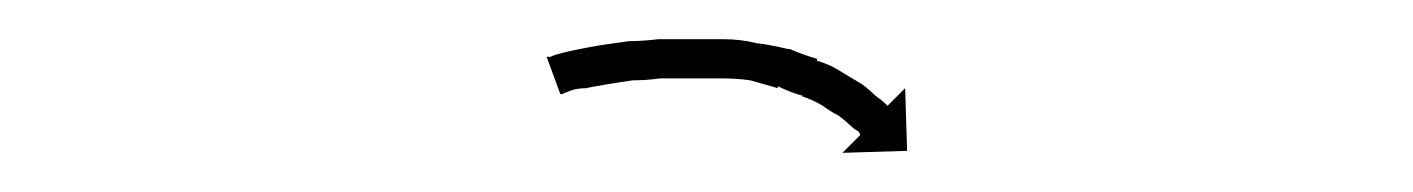

<svg xmlns="http://www.w3.org/2000/svg" viewBox="-20 -572 721 98"><path d="M261 -543Q261 -543 261 -543Q261 -543 261 -543Q261 -543 261 -543Q261 -543 261 -543Q263 -544 267 -545Q267 -545 267 -545Q267 -545 267 -545Q267 -545 267 -545Q267 -545 267 -545Q271 -546 276 -547Q276 -547 276 -547Q276 -547 276 -547Q276 -547 276 -547Q276 -547 276 -547Q281 -548 287 -549Q287 -549 287 -549Q287 -549 287 -549Q287 -549 287 -549Q287 -549 287 -549Q294 -550 301 -551Q301 -551 301 -551Q301 -551 301 -551Q301 -551 301 -551Q301 -551 301 -551Q308 -551 316 -552Q316 -552 316 -552Q316 -552 316 -552Q316 -552 316 -552Q316 -552 316 -552Q324 -552 332 -552Q332 -552 332 -552Q332 -552 332 -552Q332 -552 332 -552Q332 -552 332 -552Q341 -552 349 -552Q349 -552 349 -552Q349 -552 349 -552Q349 -552 349 -552Q349 -552 349 -552Q358 -552 366 -550Q366 -550 366 -550Q366 -550 366 -550Q366 -550 366 -550Q366 -550 366 -550Q374 -549 382 -547Q382 -547 382 -547Q382 -547 382 -547Q382 -547 382.5 -547Q383 -547 383 -547Q390 -544 397 -542Q397 -542 397 -542Q397 -542 397 -542Q397 -541 397 -541Q397 -541 397 -541Q404 -539 410 -535Q410 -535 410 -535Q410 -535 410 -535Q410 -535 410 -535Q410 -535 410 -535Q415 -532 420 -529Q420 -529 420 -529Q420 -529 420 -529Q420 -529 420 -529Q420 -529 420 -529Q424 -526 427 -523Q427 -523 427 -523Q427 -523 427 -523Q427 -523 427 -523Q427 -523 427 -523Q430 -521 432 -519Q432 -519 432 -519Q432 -519 432 -519Q432 -519 432 -519Q432 -519 432 -519Q432 -519 433 -518L442 -527L443 -495L410 -494L419 -503Q419 -504 418 -505Q418 -505 418 -505Q418 -505 418 -505Q418 -505 418 -505Q418 -505 418 -505Q416 -506 414 -508Q414 -508 414 -508Q414 -508 414 -508Q414 -508 414 -508Q414 -508 414 -508Q412 -510 408 -513Q408 -513 408 -513Q408 -513 408 -513Q408 -513 408 -513Q408 -513 408 -513Q404 -515 400 -518Q400 -518 400 -518Q400 -518 400 -518Q400 -518 400 -518Q400 -518 400 -518Q395 -521 389 -523Q389 -523 389 -523Q389 -523 389 -523Q389 -523 389.5 -523Q390 -523 390 -523Q383 -525 377 -528Q377 -528 377 -528Q377 -528 377 -528Q377 -527 377 -527Q377 -527 377 -527Q370 -529 363 -531Q363 -531 363 -531Q363 -531 363 -531Q363 -531 363 -531Q363 -531 363 -531Q356 -532 348 -532Q348 -532 348 -532Q348 -532 348 -532Q348 -532 348 -532Q348 -532 348 -532Q341 -532 332 -532Q332 -532 332 -532Q332 -532 332 -532Q332 -532 332 -532Q332 -532 332 -532Q325 -532 317 -532Q317 -532 317 -532Q317 -532 317 -532Q317 -532 317 -532Q317 -532 317 -532Q310 -531 303 -531Q303 -531 303 -531Q303 -531 303 -531Q303 -531 303 -531Q303 -531 303 -531Q296 -530 290 -529Q290 -529 290 -529Q290 -529 290 -529Q290 -529 290 -529Q290 -529 290 -529Q284 -528 279 -527Q279 -527 279.5 -527Q280 -527 280 -527Q280 -527 280 -527Q280 -527 280 -527Q275 -527 272 -526Q272 -526 272 -526Q272 -526 272 -526Q272 -526 272 -526Q272 -526 272 -526Q269 -525 267 -524Q267 -524 267 -524Q267 -524 267 -524Q267 -524 267 -524Q267 -524 267 -524Q267 -524 266 -524L259 -543Q260 -543 261 -543Z"/></svg>

Font: FRB American Cursive Just Arrows Thin
Style: Italic
Weight: 100
Italic angle: -25°
Version: Version 2.0;Modular Font Editor K font №1